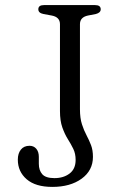

<svg xmlns="http://www.w3.org/2000/svg" viewBox="-20 -720 469 754"><path d="M345 -104Q345 -50.5 300.5 -18.2Q256 14 185.5 14Q119.5 14 84.8 -16Q50 -46 50 -93Q50 -117.5 62 -132.5Q74 -147.5 96 -147.5Q112.5 -147.5 122.5 -135.8Q132.5 -124 132.5 -104V-77Q132.5 -51 146 -35.8Q159.5 -20.5 194 -20.5Q229.5 -20.5 253.2 -38.5Q277 -56.5 277 -92Q277 -116.5 267.8 -135.5Q258.5 -154.5 246.2 -174Q234 -193.5 224.8 -219.5Q215.5 -245.5 215.5 -284V-625Q215.5 -653 183 -659L150.5 -665Q130.5 -669 130.5 -683.5Q130.5 -700 152.5 -700H353.5Q375.5 -700 375.5 -683.5Q375.5 -670 356.5 -665L325.5 -659Q294 -652.5 294 -625V-291Q294 -256 301.8 -232Q309.5 -208 319.8 -188.8Q330 -169.5 337.5 -150Q345 -130.5 345 -104Z"/></svg>

Font: Fraunces 9pt S050 Light
Style: Regular
Weight: 300
Version: Version 1.000; ttfautohint (v1.8.3)